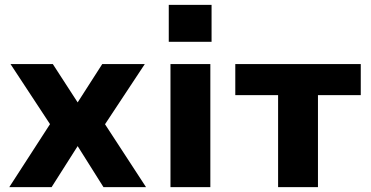

<svg xmlns="http://www.w3.org/2000/svg" viewBox="-20 -765 1515 785"><path d="M18 0 212 -300 217 -208 23 -503H196L299 -344H296L398 -503H572L377 -208L382 -299L577 0H403L296 -170H299L191 0Z M670 -594V-745H845V-594ZM677 0V-503H840V0Z M1117 0V-376H942V-503H1455V-376H1280V0Z"/></svg>

Font: Nunito Sans 7pt ExtraBold
Style: Regular
Weight: 800
Designer: Vernon Adams
Foundry: Vernon Adams
Version: Version 3.101;gftools[0.9.27]